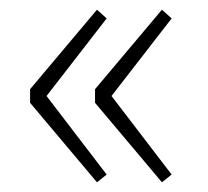

<svg xmlns="http://www.w3.org/2000/svg" viewBox="-20 -450 428 396"><path d="M314 -74 176 -238V-266L314 -430L334 -412L210 -252L334 -90ZM180 -74 42 -238V-266L180 -430L200 -412L76 -252L200 -90Z"/></svg>

Font: TypoPRO Source Sans Pro
Style: Regular
Weight: 200
Designer: Paul D. Hunt
Foundry: Adobe Systems Incorporated
Version: Version 2.020;PS 2.000;hotconv 1.0.86;makeotf.lib2.5.63406